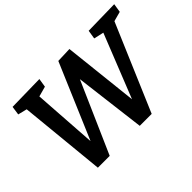

<svg xmlns="http://www.w3.org/2000/svg" viewBox="-123 -999 1297 1297"><g transform="rotate(-45 525.5 -350.5)"><path d="M802 -697 1051 -702 1041 -639 971 -620 706 1H592L529 -508L305 1H192L131 -618L66 -634L75 -697L336 -702L326 -639L253 -619L284 -161L513 -698L623 -702L682 -163L863 -618L792 -634Z"/></g></svg>

Font: Bitter Pro SemiBold
Style: Italic
Weight: 600
Italic angle: -9°
Designer: Sol Matas, and Bitter project Authors
Foundry: Sol Matas
Version: Version 1.010